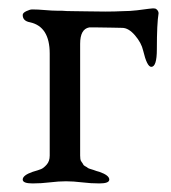

<svg xmlns="http://www.w3.org/2000/svg" viewBox="-20 -425 400 448"><path d="M167 -62Q167 -58 167.5 -54Q168 -50 170.5 -47Q173 -44 174 -41.5Q175 -39 179 -37Q183 -35 184.5 -33.5Q186 -32 191.5 -30.5Q197 -29 198 -28.5Q199 -28 205 -26Q211 -24 212 -24Q235 -16 235 -6Q235 3 212 3Q192 3 171.5 0.5Q151 -2 134 -2Q117 -2 96.5 0.5Q76 3 56 3Q33 3 33 -6Q33 -16 56 -24Q70 -28 76 -30.5Q82 -33 89 -41Q96 -49 96 -62V-300Q96 -363 50 -373Q33 -376 33 -390Q33 -395 41.5 -399Q50 -403 55 -403Q68 -403 85 -401.5Q102 -400 113 -400H124Q134 -399 149.5 -399Q165 -399 184 -398.5Q203 -398 225.5 -398Q248 -398 267 -399Q283 -399 300 -401Q317 -403 327 -404.5Q337 -406 342 -405Q343 -405 345 -403.5Q347 -402 348.5 -399.5Q350 -397 350 -394Q346 -370 346 -310Q346 -269 333 -269Q323 -269 314 -307Q310 -325 295 -342.5Q280 -360 265 -360Q261 -360 241.5 -360.5Q222 -361 208.5 -361Q195 -361 188 -361Q167 -357 167 -323Z"/></svg>

Font: EB Garamond
Style: SC
Weight: 400
Version: Version 000.010